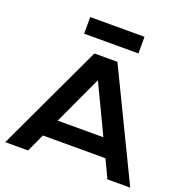

<svg xmlns="http://www.w3.org/2000/svg" viewBox="-166 -1135 1244 1287"><g transform="rotate(20 456.0 -491.5)"><path d="M368.7 -763.2H532.7L901.9 0H739.3L678.2 -128.4H232.4L173.3 0H10.3ZM617.2 -255.9 452.1 -602.5 291.5 -255.9ZM258.8 -982.9H646V-864.3H258.8Z"/></g></svg>

Font: Krona One
Style: Regular
Weight: 400
Version: Version 1.003